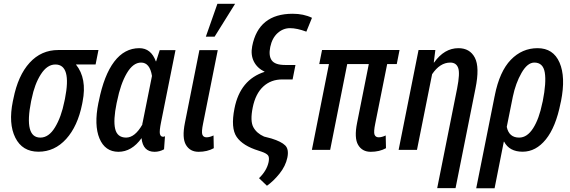

<svg xmlns="http://www.w3.org/2000/svg" viewBox="-20 -793 3018 1016"><path d="M144.5 -256.8Q106.4 -64.9 193.4 -64.9Q238.3 -64.9 271 -119.1Q304.2 -173.3 320.8 -256.8L323.7 -270Q359.9 -451.7 272.9 -451.7Q229.5 -451.7 196.3 -399.9Q163.1 -348.1 147.5 -270ZM47.9 -256.8 50.8 -270Q75.2 -393.6 136.7 -460.9Q198.2 -528.3 288.1 -528.3H501L485.8 -451.7H381.8Q441.4 -377.9 417 -254.9L414.6 -242.2Q391.1 -125 330.1 -57.6Q269 9.8 183.6 9.8Q98.1 9.8 61 -64.5Q23.9 -138.7 47.9 -256.8Z M647 -64.9Q693.8 -64.9 732.9 -133.3Q732.9 -138.7 735.4 -147.5L784.2 -391.1Q772.9 -461.9 726.6 -461.9Q684.1 -461.9 650.9 -405.3Q617.7 -348.6 599.6 -257.8L597.2 -247.6Q578.6 -157.2 589.4 -111.3Q600.1 -65.4 647 -64.9ZM717.3 -538.1Q779.3 -538.1 804.7 -468.3H806.2L825.2 -527.8H908.7L832.5 -147.5Q822.8 -99.6 826.2 -84.5Q829.6 -69.3 843.3 -69.3Q848.1 -69.3 853 -72.3L848.1 -2.9Q824.2 10.3 797.9 10.3Q736.3 10.3 729 -62Q677.2 10.3 606.4 10.3Q535.6 9.8 506.3 -60.5Q477.1 -130.9 500.5 -247.6L502.9 -257.8Q530.3 -395.5 584.5 -466.8Q638.7 -538.1 717.3 -538.1Z M1109.9 -76.2 1111.3 -8.8Q1076.7 10.3 1030.8 10.3Q985.4 10.3 963.9 -26.4Q942.4 -63 958.5 -143.1L1035.2 -527.8H1132.3L1054.7 -139.6Q1045.4 -94.7 1050.8 -80.6Q1056.2 -66.4 1072.8 -66.4Q1089.4 -66.4 1109.9 -76.2ZM1130.4 -772.9H1224.1L1115.7 -599.1H1069.3Z M1448.7 -617.7Q1419.9 -591.3 1410.2 -544.9Q1400.4 -498 1418 -473.6Q1435.5 -449.2 1488.3 -449.2H1543.5L1528.3 -372.6H1474.6Q1414.1 -373 1373 -335Q1332 -296.9 1317.4 -224.6Q1302.7 -152.3 1320.8 -119.6Q1338.4 -87.4 1377.4 -70.3L1416.5 -60.1Q1468.8 -43.9 1489.3 -23.4Q1509.8 -2.9 1500.5 41.5Q1491.2 85.9 1459 126Q1426.8 166 1392.6 189.9L1350.6 149.9Q1391.6 110.4 1401.4 64.5Q1406.2 40 1398.4 29.3Q1390.1 18.6 1364.7 9.8L1348.6 4.4Q1264.6 -21.5 1232.4 -68.4Q1200.2 -115.2 1220.7 -218.8Q1250.5 -371.6 1380.9 -413.1Q1340.8 -432.6 1323.2 -467.8Q1305.7 -502.9 1314.5 -548.3Q1347.7 -720.2 1528.8 -720.2Q1586.9 -720.2 1630.9 -698.7L1601.1 -625.5Q1551.3 -644 1514.6 -644Q1478 -644 1448.7 -617.7Z M2021 -76.2 2022.5 -8.8Q1987.8 10.3 1941.9 10.3Q1896.5 10.3 1875 -26.4Q1853.5 -63 1869.6 -143.1L1931.6 -454.1H1817.4L1727.1 0H1630.4L1720.7 -454.1H1669.4L1684.1 -528.3H2094.2L2079.6 -454.1H2028.8L1965.8 -139.6Q1956.5 -94.7 1961.9 -80.6Q1967.3 -66.4 1983.9 -66.4Q2000.5 -66.4 2021 -76.2Z M2405.8 -538.1Q2466.3 -538.1 2492.7 -487.8Q2519 -437.5 2496.1 -325.2L2390.6 202.6H2293.5L2398.9 -324.7Q2415 -406.2 2404.3 -434.1Q2394 -461.9 2362.8 -461.9Q2308.1 -461.9 2266.6 -400.4L2186.5 0H2089.4L2194.8 -528.3H2283.7L2275.4 -462.4L2276.9 -461.9Q2331.1 -538.1 2405.8 -538.1Z M2807.6 -461.9Q2771 -461.9 2739.7 -407.2Q2708.5 -352.5 2693.8 -281.7L2661.6 -121.6Q2673.3 -64.9 2727.1 -64.9Q2769.5 -64.9 2801.3 -114.7Q2833 -164.6 2849.6 -247.6L2852.1 -257.8Q2871.6 -356.4 2862.8 -409.2Q2854 -461.9 2807.6 -461.9ZM2647.5 -43.5H2646L2597.2 203.1H2500L2597.7 -285.6H2598.6L2598.1 -287.6Q2623.5 -415 2683.1 -476.6Q2742.7 -538.1 2824.7 -538.1Q2907.7 -538.1 2940.9 -461.9Q2974.1 -385.7 2948.7 -257.8L2946.3 -247.6Q2921.4 -121.1 2868.7 -55.7Q2815.9 9.8 2745.6 9.8Q2675.3 9.8 2647.5 -43.5Z"/></svg>

Font: RobotoCondensed-Italic
Style: Italic
Weight: 400
Designer: Google
Version: Version 1.200311; 2013